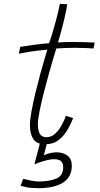

<svg xmlns="http://www.w3.org/2000/svg" viewBox="-20 -738 522 1004"><path d="M180.5 246Q141.5 246 118 241Q94.5 236 87.5 233.5L101 197Q115.5 200.5 139.5 205.8Q163.5 211 182.5 211Q237.5 211 274 196Q310.5 181 310.5 136Q310.5 116 299.5 105.2Q288.5 94.5 261.5 94.5Q247 94.5 227.2 99.2Q207.5 104 189.2 110.2Q171 116.5 160 121L193.5 -6.5L229.5 -4.5L209 74.5Q216 69.5 236.5 64Q257 58.5 275 58.5Q311 58.5 333.2 76Q355.5 93.5 355.5 128.5Q355.5 161 342.2 183.5Q329 206 305 219.8Q281 233.5 249.2 239.8Q217.5 246 180.5 246ZM362.5 -120.5Q351.5 -91 333 -59.2Q314.5 -27.5 286.2 -5.5Q258 16.5 216.5 16.5Q172 16.5 154.2 -10.8Q136.5 -38 136.5 -83.5Q136.5 -111.5 144.8 -156.5Q153 -201.5 165.2 -252.2Q177.5 -303 190.5 -350.5Q203.5 -398 213.8 -432.8Q224 -467.5 227.5 -478.5Q167 -473 127.5 -466.2Q88 -459.5 79.5 -457Q79.5 -460.5 80.5 -467.2Q81.5 -474 83.2 -481.2Q85 -488.5 86 -493Q114 -497.5 157 -503.5Q200 -509.5 236.5 -512Q246.5 -540 256 -571.8Q265.5 -603.5 273.5 -634Q280 -658 285 -679.8Q290 -701.5 293 -718L331.5 -715.5Q331.5 -711 327.2 -689.2Q323 -667.5 315.8 -636.5Q308.5 -605.5 299.5 -573Q295.5 -558 291.2 -543.5Q287 -529 283 -516Q297 -517 319 -517.8Q341 -518.5 355 -518.5Q381 -518.5 407.2 -517.8Q433.5 -517 452.5 -516.5Q471.5 -516 475 -515.5Q475 -512 472.5 -500.2Q470 -488.5 469 -484.5Q464 -485 433.8 -486.5Q403.5 -488 372.5 -488Q350 -488 323.2 -487Q296.5 -486 274.5 -484.5Q269.5 -468.5 258.2 -431Q247 -393.5 233.5 -344.8Q220 -296 207.2 -245.8Q194.5 -195.5 186.2 -153.2Q178 -111 178 -87.5Q178 -57 188 -38.8Q198 -20.5 222.5 -20.5Q250 -20.5 270.5 -40.8Q291 -61 304.8 -87.5Q318.5 -114 324.5 -132.5Q326.5 -132 331.8 -130.2Q337 -128.5 343.5 -126.5Q350 -124.5 355.2 -122.8Q360.5 -121 362.5 -120.5Z"/></svg>

Font: Grandstander Thin Thin
Style: Italic
Weight: 250
Italic angle: -15°
Version: Version 1.200